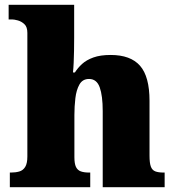

<svg xmlns="http://www.w3.org/2000/svg" viewBox="-20 -780 731 800"><path d="M21 0V-61H25Q45 -61 60.5 -65.5Q76 -70 85 -84.5Q94 -99 94 -128V-643Q94 -668 81.5 -679.5Q69 -691 54 -695Q39 -699 31 -699H16V-760H289V-622Q289 -595 288.5 -568.5Q288 -542 287 -519Q286 -496 284 -478H292Q304 -497 322 -513.5Q340 -530 369 -540.5Q398 -551 441 -551Q524 -551 563.5 -506Q603 -461 603 -360V-131Q603 -101 608.5 -86Q614 -71 627 -66Q640 -61 662 -61H666V0H408V-317Q408 -381 395.5 -416Q383 -451 351 -451Q324 -451 311 -428Q298 -405 294 -370.5Q290 -336 290 -301V-125Q290 -98 296.5 -84.5Q303 -71 316.5 -66Q330 -61 352 -61H356V0Z"/></svg>

Font: Noto Serif Tibetan Black
Style: Regular
Weight: 900
Version: Version 2.103